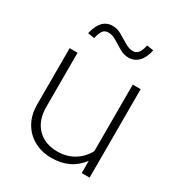

<svg xmlns="http://www.w3.org/2000/svg" viewBox="-167 -803 863 925"><g transform="rotate(30 264.5 -340.0)"><path d="M254 10Q199 10 156.5 -13.5Q114 -37 90 -79.5Q66 -122 66 -178V-492H110V-190Q110 -117 151 -74Q192 -31 264 -31Q314 -31 354 -55Q394 -79 417 -122V-492H461V0H417V-68Q359 10 254 10ZM144 -593 107 -599Q127 -689 193 -689Q219 -689 243.5 -674.5Q268 -660 291.5 -646Q315 -632 336 -632Q353 -632 364.5 -645Q376 -658 383 -690L420 -684Q410 -638 387.5 -616Q365 -594 333 -594Q308 -594 283.5 -608Q259 -622 236 -636.5Q213 -651 191 -651Q172 -651 161.5 -638Q151 -625 144 -593Z"/></g></svg>

Font: Red Hat Display
Style: Regular
Weight: 300
Designer: Pentagram, MCKL
Foundry: Pentagram, MCKL
Version: Version 1.023